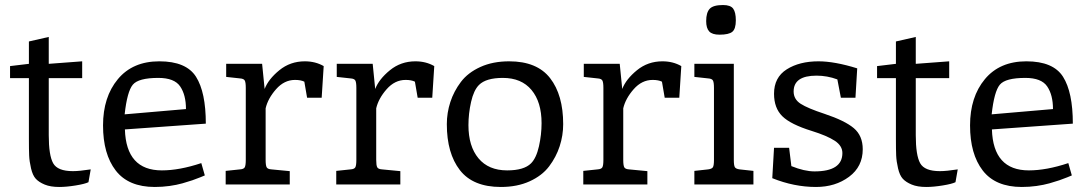

<svg xmlns="http://www.w3.org/2000/svg" viewBox="-20 -734 4328 764"><path d="M20 -423V-471L95 -480V-569L174 -587V-480L307 -490V-423H174V-196Q174 -116 191.5 -84.5Q209 -53 270 -53Q296 -53 341 -60L332 -9Q318 -2 281 4Q244 10 216 10Q181 10 158 0.5Q135 -9 122.5 -22.5Q110 -36 103.5 -64Q97 -92 96 -115Q95 -138 95 -181V-423Z M799 -242 477 -219Q482 -56 624 -56Q694 -56 781 -85L795 -36Q793 -35 777 -28.5Q761 -22 745 -16.5Q729 -11 706 -4.5Q683 2 654.5 6Q626 10 596 10Q491 10 440.5 -55.5Q390 -121 390 -235Q390 -348 449 -419Q508 -490 614 -490Q721 -490 760 -428.5Q799 -367 799 -242ZM476 -279 720 -300Q720 -356 697 -390Q674 -424 610 -424Q531 -424 508.5 -397Q486 -370 476 -279Z M958 -98V-384Q958 -406 954 -413.5Q950 -421 935 -422L880 -428V-480H1023L1033 -380Q1048 -419 1091.5 -454.5Q1135 -490 1193 -490Q1235 -490 1268 -471L1260 -345H1202L1191 -409Q1177 -416 1154 -416Q1111 -416 1078.5 -379Q1046 -342 1037 -303V-98Q1037 -76 1041 -68.5Q1045 -61 1060 -60L1133 -53V0H878V-54L935 -60Q950 -61 954 -68.5Q958 -76 958 -98Z M1398 -98V-384Q1398 -406 1394 -413.5Q1390 -421 1375 -422L1320 -428V-480H1463L1473 -380Q1488 -419 1531.5 -454.5Q1575 -490 1633 -490Q1675 -490 1708 -471L1700 -345H1642L1631 -409Q1617 -416 1594 -416Q1551 -416 1518.5 -379Q1486 -342 1477 -303V-98Q1477 -76 1481 -68.5Q1485 -61 1500 -60L1573 -53V0H1318V-54L1375 -60Q1390 -61 1394 -68.5Q1398 -76 1398 -98Z M2221 -240Q2221 -195 2207 -152Q2193 -109 2165 -72Q2137 -35 2087.5 -12.5Q2038 10 1973 10Q1862 10 1810 -57Q1758 -124 1758 -240Q1758 -285 1772 -328Q1786 -371 1814 -408Q1842 -445 1891.5 -467.5Q1941 -490 2006 -490Q2117 -490 2169 -423Q2221 -356 2221 -240ZM1981 -424Q1914 -424 1886 -396Q1865 -375 1854.5 -328.5Q1844 -282 1844 -236Q1844 -152 1884 -104Q1924 -56 1998 -56Q2065 -56 2093 -84Q2114 -105 2124.5 -151.5Q2135 -198 2135 -244Q2135 -328 2095 -376Q2055 -424 1981 -424Z M2381 -98V-384Q2381 -406 2377 -413.5Q2373 -421 2358 -422L2303 -428V-480H2446L2456 -380Q2471 -419 2514.5 -454.5Q2558 -490 2616 -490Q2658 -490 2691 -471L2683 -345H2625L2614 -409Q2600 -416 2577 -416Q2534 -416 2501.5 -379Q2469 -342 2460 -303V-98Q2460 -76 2464 -68.5Q2468 -61 2483 -60L2556 -53V0H2301V-54L2358 -60Q2373 -61 2377 -68.5Q2381 -76 2381 -98Z M2900 -480V-98Q2900 -76 2904 -69Q2908 -62 2923 -60L2978 -54V0H2743V-54L2798 -60Q2813 -62 2817 -69Q2821 -76 2821 -98V-384Q2821 -406 2817 -413.5Q2813 -421 2798 -422L2743 -428V-480ZM2908 -653Q2908 -619 2894 -607.5Q2880 -596 2843 -596Q2814 -596 2802 -609Q2790 -622 2790 -650Q2790 -684 2804 -699Q2818 -714 2857 -714Q2887 -714 2897.5 -699.5Q2908 -685 2908 -653Z M3237 -490Q3301 -490 3391 -462L3384 -345H3326L3312 -418Q3272 -433 3229 -433Q3138 -433 3138 -370Q3138 -339 3166 -321Q3194 -303 3261 -281Q3342 -254 3377.5 -224Q3413 -194 3413 -140Q3413 -71 3358.5 -30.5Q3304 10 3227 10Q3140 10 3053 -25L3060 -146H3120L3129 -73Q3181 -52 3221 -52Q3332 -52 3332 -125Q3332 -154 3301.5 -174Q3271 -194 3210 -213Q3126 -239 3093 -271.5Q3060 -304 3060 -361Q3060 -426 3110.5 -458Q3161 -490 3237 -490Z M3470 -423V-471L3545 -480V-569L3624 -587V-480L3757 -490V-423H3624V-196Q3624 -116 3641.5 -84.5Q3659 -53 3720 -53Q3746 -53 3791 -60L3782 -9Q3768 -2 3731 4Q3694 10 3666 10Q3631 10 3608 0.5Q3585 -9 3572.5 -22.5Q3560 -36 3553.5 -64Q3547 -92 3546 -115Q3545 -138 3545 -181V-423Z M4249 -242 3927 -219Q3932 -56 4074 -56Q4144 -56 4231 -85L4245 -36Q4243 -35 4227 -28.5Q4211 -22 4195 -16.5Q4179 -11 4156 -4.5Q4133 2 4104.5 6Q4076 10 4046 10Q3941 10 3890.5 -55.5Q3840 -121 3840 -235Q3840 -348 3899 -419Q3958 -490 4064 -490Q4171 -490 4210 -428.5Q4249 -367 4249 -242ZM3926 -279 4170 -300Q4170 -356 4147 -390Q4124 -424 4060 -424Q3981 -424 3958.5 -397Q3936 -370 3926 -279Z"/></svg>

Font: Enriqueta
Style: Regular
Weight: 400
Designer: Viviana Monsalve, Gustavo Ibarra
Foundry: Viviana Monsalve, Gustavo Ibarra
Version: Version 1.002